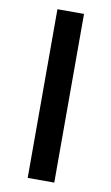

<svg xmlns="http://www.w3.org/2000/svg" viewBox="-85 -780 478 825"><g transform="rotate(10 154.5 -368.0)"><path d="M97 -736V0H213V-736Z"/></g></svg>

Font: Spoqa Han Sans Neo Medium
Style: Regular
Weight: 500
Designer: [Spoqa Han Sans Neo] Dong-huui Kim ___ Younghwa Kang ___ Yujin Lee ___ [Noto Sans] Ryoko NISHIZUKA ____ (kana & ideograp
Foundry: Spoqa (http://www.spoqa-han-sans.com)
Version: Version 1.100;hotconv 1.0.109;makeotfexe 2.5.65596